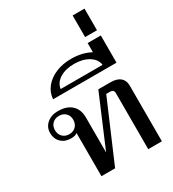

<svg xmlns="http://www.w3.org/2000/svg" viewBox="-257 -1260 1265 1400"><g transform="rotate(-30 375.5 -560.0)"><path d="M685 -469V0H570V-473Q570 -487 562 -494.5Q554 -502 540 -502H506L291 0H176V-364Q161 -349 123 -349Q72 -349 40.5 -379.5Q9 -410 9 -459Q9 -508 45 -539Q81 -570 138 -570Q211 -570 251.5 -532.5Q292 -495 292 -428V-133L473 -560H576Q629 -560 657 -536.5Q685 -513 685 -469ZM204 -460Q204 -494 182.5 -515Q161 -536 127 -536Q93 -536 71.5 -515Q50 -494 50 -460Q50 -425 71.5 -403.5Q93 -382 127 -382Q161 -382 182.5 -403.5Q204 -425 204 -460Z M685 -891V-662H151Q155 -718 190 -761Q225 -804 282.5 -828Q340 -852 412 -852Q503 -852 574 -814V-891ZM589 -699Q583 -748 533.5 -778.5Q484 -809 412 -809Q339 -809 291 -779Q243 -749 236 -699Z M580 -1120H680V-938H580Z"/></g></svg>

Font: Fahkwang Medium
Style: Regular
Weight: 500
Version: Version 1.000; ttfautohint (v1.6)